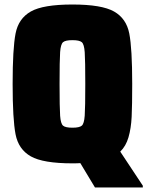

<svg xmlns="http://www.w3.org/2000/svg" viewBox="-20 -716 653 851"><path d="M613 107V115H401L336 7Q325 8 301 8Q171 8 116.5 -23Q62 -54 49 -120.5Q36 -187 36 -344Q36 -501 49 -567.5Q62 -634 116.5 -665Q171 -696 301 -696Q431 -696 485.5 -665Q540 -634 553 -567.5Q566 -501 566 -344Q566 -249 563.5 -198Q561 -147 549.5 -107.5Q538 -68 513 -44ZM301 -150Q332 -150 342.5 -159Q353 -168 355.5 -203.5Q358 -239 358 -344Q358 -449 355.5 -484.5Q353 -520 342.5 -529Q332 -538 301 -538Q270 -538 259.5 -529Q249 -520 246.5 -485Q244 -450 244 -344Q244 -238 246.5 -203Q249 -168 259.5 -159Q270 -150 301 -150Z"/></svg>

Font: Saira Semi Condensed Black
Style: Regular
Weight: 900
Width: 4
Designer: Hector Gatti with collaboration of the Omnibus-Type team
Foundry: Omnibus-Type
Version: Version 1.001; ttfautohint (v1.8)